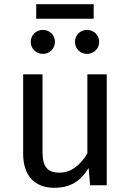

<svg xmlns="http://www.w3.org/2000/svg" viewBox="-20 -880 622 912"><path d="M425 -860H152V-791H425ZM184 -738C151 -738 126 -713 126 -681C126 -649 151 -624 184 -624C216 -624 241 -649 241 -681C241 -713 216 -738 184 -738ZM393 -738C361 -738 336 -713 336 -681C336 -649 361 -624 393 -624C426 -624 451 -649 451 -681C451 -713 426 -738 393 -738ZM487 -527H395V-151C358 -90 314 -60 263 -60C206 -60 182 -87 182 -159V-527H90V-149C90 -46 145 12 237 12C312 12 361 -17 401 -82L408 0H487Z"/></svg>

Font: Fira Sans
Style: Regular
Weight: 400
Designer: Carrois Corporate & Edenspiekermann AG
Foundry: Carrois Corporate GbR & Edenspiekermann AG
Version: Version 4.203